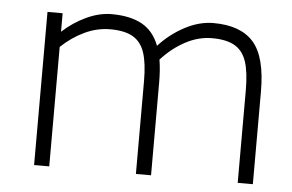

<svg xmlns="http://www.w3.org/2000/svg" viewBox="-44 -620 1038 682"><g transform="rotate(5 475.0 -279.0)"><path d="M880 -330V0H826V-330Q826 -395 813.5 -432.5Q801 -470 771.5 -487Q742 -504 691 -504Q642 -504 595.5 -479Q549 -454 511 -412Q517 -376 517 -330V0H463V-330Q463 -395 450.5 -432.5Q438 -470 408.5 -487Q379 -504 328 -504Q281 -504 236.5 -483Q192 -462 154 -426V0H100V-546H154V-480Q192 -515 238 -536.5Q284 -558 328 -558Q394 -558 436 -535Q478 -512 498 -460Q537 -503 588.5 -530.5Q640 -558 691 -558Q788 -558 834 -506Q880 -454 880 -330Z"/></g></svg>

Font: Biryani ExtraLight
Style: Regular
Weight: 275
Designer: Dan Reynolds and Mathieu Reguer
Foundry: Dan Reynolds and Mathieu Reguer
Version: Version 1.004; ttfautohint (v1.1) -l 5 -r 5 -G 72 -x 0 -D la